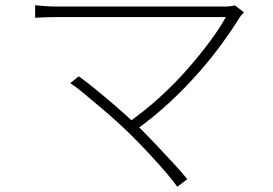

<svg xmlns="http://www.w3.org/2000/svg" viewBox="-20 -684 1040 732"><path d="M910 -637Q905 -632 900 -626Q895 -620 892 -615Q865 -571 826.5 -518Q788 -465 738.5 -408.5Q689 -352 628 -295Q567 -238 494 -186L462 -212Q531 -260 591 -315Q651 -370 700 -426.5Q749 -483 785 -532.5Q821 -582 841 -619Q821 -619 780 -619Q739 -619 683 -619Q627 -619 566 -619Q505 -619 444.5 -619Q384 -619 333 -619Q282 -619 248 -619Q214 -619 205 -619Q186 -619 169 -618.5Q152 -618 137.5 -617.5Q123 -617 114 -616V-664Q128 -663 142.5 -661.5Q157 -660 172.5 -659.5Q188 -659 205 -659Q214 -659 247.5 -659Q281 -659 331 -659Q381 -659 440 -659Q499 -659 560 -659Q621 -659 676 -659Q731 -659 772.5 -659Q814 -659 834 -659Q864 -659 875 -664ZM483 -166Q460 -189 427.5 -218.5Q395 -248 360.5 -277Q326 -306 296.5 -330.5Q267 -355 248 -367L280 -393Q295 -383 324 -360Q353 -337 388 -307.5Q423 -278 457 -247.5Q491 -217 517 -192Q547 -162 580.5 -126.5Q614 -91 644 -58.5Q674 -26 694 -1L656 28Q640 5 611 -28.5Q582 -62 548.5 -98Q515 -134 483 -166Z"/></svg>

Font: Noto Sans JP ExtraLight
Style: Regular
Weight: 250
Designer: Ryoko NISHIZUKA  (kana, bopomofo & ideographs); Paul D. Hunt (Latin, Greek & Cyrillic); Sandoll Communications , Soo-you
Foundry: Adobe
Version: Version 2.004-H2;hotconv 1.0.118;makeotfexe 2.5.65603